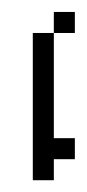

<svg xmlns="http://www.w3.org/2000/svg" viewBox="-20 -306 147 326"><path d="M35.7 -250V0H71.4V-35.7H107.1V-71.4H71.4V-250ZM71.4 -285.7V-250H107.1V-285.7Z"/></svg>

Font: Gossip Low Pixel
Style: Regular
Weight: 500
Width: 3
Designer: Deborah Khodanovich
Version: Version 1.001;Glyphs 3.3.1 (3343)